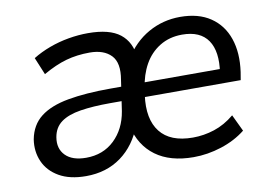

<svg xmlns="http://www.w3.org/2000/svg" viewBox="-62 -608 1002 712"><g transform="rotate(-10 439.5 -251.5)"><path d="M209 9Q148 9 108 -14Q68 -37 51 -75.5Q34 -114 41 -159Q51 -212 89 -241.5Q127 -271 193.5 -283Q260 -295 353 -295H405L397 -242H343Q278 -242 231 -234.5Q184 -227 157.5 -207.5Q131 -188 125 -152Q118 -110 143.5 -84Q169 -58 221 -58Q285 -58 327.5 -98.5Q370 -139 381 -205L398 -320Q409 -383 381.5 -411.5Q354 -440 301 -440Q253 -440 212 -428.5Q171 -417 124 -390L97 -455Q126 -473 161 -486Q196 -499 233.5 -505.5Q271 -512 307 -512Q388 -512 427.5 -481Q467 -450 472 -391H443Q479 -450 534 -481Q589 -512 654 -512Q723 -512 768 -481.5Q813 -451 831.5 -397Q850 -343 840 -272L835 -242H459L468 -296H782L764 -282Q776 -361 747 -403.5Q718 -446 650 -446Q602 -446 565.5 -423.5Q529 -401 507.5 -362.5Q486 -324 479 -274L475 -249Q463 -160 501 -111.5Q539 -63 624 -63Q665 -63 705 -76Q745 -89 781 -119L811 -56Q772 -25 719.5 -8Q667 9 614 9Q526 9 471.5 -31Q417 -71 400 -145H424Q397 -72 341.5 -31.5Q286 9 209 9Z"/></g></svg>

Font: Mulish ExtraLight Medium
Style: Italic
Weight: 500
Italic angle: -9°
Version: Version 3.603